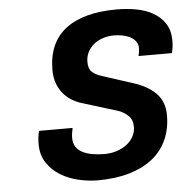

<svg xmlns="http://www.w3.org/2000/svg" viewBox="-53 -788 840 854"><g transform="rotate(-5 367.0 -361.0)"><path d="M258 -228Q252 -203 252 -184Q252 -160 262.5 -144Q273 -128 291.5 -118.5Q310 -109 335 -104.5Q360 -100 389 -100Q419 -100 445 -108.5Q471 -117 490 -132Q509 -147 519.5 -167Q530 -187 530 -209Q530 -241 511 -259Q492 -277 469 -285L307 -335Q284 -342 263 -355Q242 -368 226 -387.5Q210 -407 200.5 -433Q191 -459 191 -492Q191 -613 270 -674.5Q349 -736 500 -736Q543 -736 585 -728.5Q627 -721 660 -702.5Q693 -684 713.5 -653Q734 -622 734 -575Q734 -549 727 -521H578Q580 -529 581.5 -539Q583 -549 583 -556Q583 -573 574 -585.5Q565 -598 550 -606Q535 -614 516 -618Q497 -622 477 -622Q451 -622 428 -614.5Q405 -607 387.5 -593Q370 -579 359.5 -559Q349 -539 349 -514Q349 -484 364 -470Q379 -456 407 -447L546 -402Q609 -382 645 -345Q681 -308 681 -248Q681 -188 659.5 -139.5Q638 -91 596 -57Q554 -23 492 -4.5Q430 14 350 14Q309 14 265 4Q221 -6 184.5 -28Q148 -50 124.5 -85Q101 -120 101 -170Q101 -183 102.5 -197.5Q104 -212 108 -228Z"/></g></svg>

Font: Perun
Style: Bold Italic
Weight: 700
Italic angle: -12°
Foundry: Copyright (c) Stefan Peev, Context Ltd, 2016
Version: Version 1.027